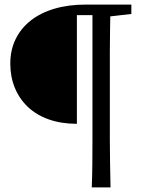

<svg xmlns="http://www.w3.org/2000/svg" viewBox="-20 -690 638 839"><path d="M316 -149Q247 -149 192.5 -168.5Q138 -188 101 -223.5Q64 -259 44.5 -307Q25 -355 25 -412Q25 -471 48 -518.5Q71 -566 114 -600Q157 -634 218 -652Q279 -670 355 -670H418V-624H316ZM381 129Q383 78 383.5 27Q384 -24 384 -76.5Q384 -129 384 -181V-670H463Q462 -620 461 -568Q460 -516 460 -464Q460 -412 460 -359V-181Q460 -130 460 -78Q460 -26 461 25.5Q462 77 463 129ZM418 -614V-670H554V-629L424 -614Z"/></svg>

Font: Source Serif 4 Variable
Style: Regular
Weight: 400
Designer: Frank Grießhammer
Foundry: Adobe
Version: Version 4.005;hotconv 1.1.0;makeotfexe 2.6.0